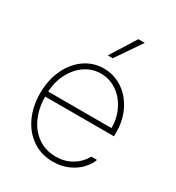

<svg xmlns="http://www.w3.org/2000/svg" viewBox="-183 -869 908 991"><g transform="rotate(30 270.5 -373.5)"><path d="M49.8 -263.7Q49.8 -341.3 78.9 -404.1Q107.9 -466.8 158.7 -502.4Q209.5 -538.1 272.5 -538.1Q332.5 -538.1 382.6 -505.4Q432.6 -472.7 461.9 -414.8Q491.2 -356.9 491.2 -285.2V-260.7H81.1Q81.5 -192.9 106 -137.9Q130.4 -83 176 -51.3Q221.7 -19.5 283.2 -19.5Q325.7 -19.5 358.2 -34.4Q390.6 -49.3 411.1 -70.1Q431.6 -90.8 442.4 -111.3H476.6Q465.3 -80.6 439 -52.7Q412.6 -24.9 372.6 -7.1Q332.5 10.7 283.2 10.7Q213.9 10.7 160.9 -24.9Q107.9 -60.5 78.9 -123Q49.8 -185.5 49.8 -263.7ZM459 -291Q459 -350.6 434.1 -400.4Q409.2 -450.2 366.5 -479Q323.7 -507.8 272.5 -507.8Q221.7 -507.8 179.4 -479.5Q137.2 -451.2 111.1 -401.6Q85 -352.1 81.5 -291ZM349.6 -757.8H387.7L284.2 -606.4H254.9Z"/></g></svg>

Font: Pretendard JP Thin
Style: Regular
Weight: 100
Designer: Base glyphs from Inter by Rasmus Andersson; Hangeul glyphs from Noto Sans CJK(Source Han Sans) by Jang Soo-young and Kan
Foundry: Kil Hyung-jin
Version: Version 1.309